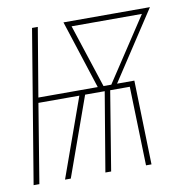

<svg xmlns="http://www.w3.org/2000/svg" viewBox="-68 -593 634 656"><g transform="rotate(-10 248.5 -265.0)"><path d="M-3 0 85 -530H105L65 -292H271L194 -530H494L338 -292H398L406 0H387L379 -274H311L266 0H246L292 -274H224L126 0H106L204 -274H62L17 0ZM291 -292H318L463 -512H219Z"/></g></svg>

Font: Iosevka Curly Thin Oblique
Style: Regular
Weight: 100
Italic angle: -9°
Monospace: yes
Designer: Belleve Invis
Foundry: Belleve Invis
Version: Version 11.1.0; ttfautohint (v1.8.3)